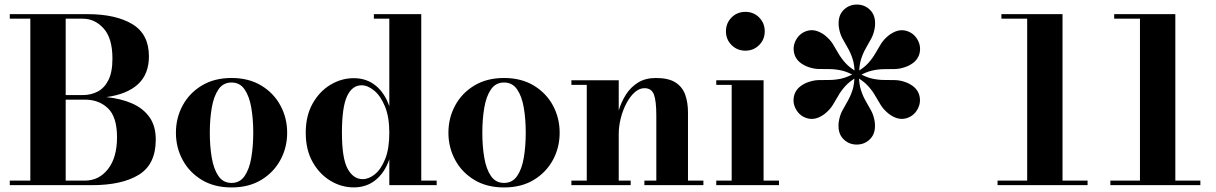

<svg xmlns="http://www.w3.org/2000/svg" viewBox="-20 -812 5334 842"><path d="M383.1 0H22.9V-20H113V-730H22.9V-750H363Q487.5 -750 560.3 -706.2Q633.1 -662.4 633.1 -564.9Q633.1 -487.3 585.6 -443.1Q538.1 -398.9 446.5 -386.2Q509 -379.9 558 -358.9Q606.9 -337.9 635 -299Q663.1 -260 663.1 -200Q663.1 -91.3 589 -45.7Q514.9 0 383.1 0ZM343 -730H268.1V-395H343Q378.4 -395 408 -410.3Q437.5 -425.5 455.3 -460.4Q473.1 -495.4 473.1 -554.9Q473.1 -644 434.7 -687Q396.2 -730 343 -730ZM353 -375H268.1V-20H353Q413.8 -20 453.5 -70.4Q493.2 -120.8 493.2 -210Q493.2 -299.1 453.5 -337Q413.8 -375 353 -375Z M751.5 -230Q751.5 -294.9 781 -349.5Q810.5 -404.1 865.2 -437Q919.9 -470 995.4 -470Q1070.8 -470 1125.5 -437Q1180.2 -404.1 1209.7 -349.5Q1239.3 -294.9 1239.3 -230Q1239.3 -165 1209.7 -110.5Q1180.2 -55.9 1125.5 -22.9Q1070.8 10 995.4 10Q919.9 10 865.2 -22.9Q810.5 -55.9 781 -110.5Q751.5 -165 751.5 -230ZM900.1 -230Q900.1 -170.4 908.7 -120.4Q917.2 -70.3 938 -40Q958.7 -9.8 995.4 -9.8Q1032 -9.8 1052.7 -40Q1073.5 -70.3 1082 -120.4Q1090.6 -170.4 1090.6 -230Q1090.6 -289.6 1082 -339.6Q1073.5 -389.6 1052.7 -419.9Q1032 -450.2 995.4 -450.2Q958.7 -450.2 938 -419.9Q917.2 -389.6 908.7 -339.6Q900.1 -289.6 900.1 -230Z M1895 -20V0H1687.3V-113.5Q1667.7 -55.9 1627.8 -23.1Q1587.9 9.8 1531.2 9.8Q1477.8 9.8 1429.7 -18.9Q1381.6 -47.6 1351.2 -101.2Q1320.8 -154.8 1320.8 -229.7Q1320.8 -304.7 1351.2 -358.3Q1381.6 -411.9 1429.7 -440.6Q1477.8 -469.2 1531.2 -469.2Q1587.9 -469.2 1627.8 -436.4Q1667.7 -403.6 1687.3 -345.9V-730H1619.6V-750H1827.4V-20ZM1687.3 -229.7Q1687.3 -299.6 1668 -345.8Q1648.7 -392.1 1620.6 -415Q1592.5 -438 1565.9 -438Q1524.2 -438 1501.8 -389.8Q1479.5 -341.6 1479.5 -229.7Q1479.5 -118.2 1504.3 -72.3Q1529.1 -26.4 1570.8 -26.4Q1597.4 -26.4 1624.3 -48.1Q1651.1 -69.8 1669.2 -114.9Q1687.3 -159.9 1687.3 -229.7Z M1946.5 -230Q1946.5 -294.9 1976.1 -349.5Q2005.6 -404.1 2060.3 -437Q2115 -470 2190.4 -470Q2265.9 -470 2320.6 -437Q2375.2 -404.1 2404.8 -349.5Q2434.3 -294.9 2434.3 -230Q2434.3 -165 2404.8 -110.5Q2375.2 -55.9 2320.6 -22.9Q2265.9 10 2190.4 10Q2115 10 2060.3 -22.9Q2005.6 -55.9 1976.1 -110.5Q1946.5 -165 1946.5 -230ZM2095.2 -230Q2095.2 -170.4 2103.8 -120.4Q2112.3 -70.3 2133.1 -40Q2153.8 -9.8 2190.4 -9.8Q2227.1 -9.8 2247.8 -40Q2268.6 -70.3 2277.1 -120.4Q2285.6 -170.4 2285.6 -230Q2285.6 -289.6 2277.1 -339.6Q2268.6 -389.6 2247.8 -419.9Q2227.1 -450.2 2190.4 -450.2Q2153.8 -450.2 2133.1 -419.9Q2112.3 -389.6 2103.8 -339.6Q2095.2 -289.6 2095.2 -230Z M2485.8 -20H2553.2V-439.9H2485.8V-460H2693.4V-327.4Q2704.3 -364.5 2724.9 -397Q2745.4 -429.4 2777.7 -449.7Q2810.1 -470 2856.4 -470Q2911.9 -470 2942.4 -450.3Q2972.9 -430.7 2985 -396.6Q2997.1 -362.5 2997.1 -319.1V-20H3064.7V0H2805.9V-20H2858.2V-306.2Q2858.2 -369.1 2847.8 -397.2Q2837.4 -425.3 2806.2 -425.3Q2783.7 -425.3 2763.3 -407.1Q2742.9 -388.9 2727.2 -359.1Q2711.4 -329.3 2702.4 -293.8Q2693.4 -258.3 2693.4 -223.6V-20H2745.8V0H2485.8Z M3163.6 -674.8Q3163.6 -710.7 3188.2 -735.4Q3212.9 -760 3248.8 -760Q3284.7 -760 3309.2 -735.4Q3333.7 -710.7 3333.7 -674.8Q3333.7 -638.9 3309.2 -614.4Q3284.7 -589.8 3248.8 -589.8Q3212.9 -589.8 3188.2 -614.4Q3163.6 -638.9 3163.6 -674.8ZM3121.1 -20H3188.7V-439.9H3121.1V-460H3328.6V-20H3396.2V0H3121.1Z M3957.3 -520.7Q3930.9 -510.2 3907.4 -509.3Q3883.8 -508.4 3859.4 -508.7Q3835 -509 3806.7 -503Q3778.4 -497.1 3742.6 -476.5L3732.9 -493.4Q3768.6 -514 3787.9 -535.6Q3807.1 -557.2 3819.1 -578.4Q3831.1 -599.7 3843.6 -619.8Q3856.1 -639.8 3878.3 -657.5Q3882.6 -660.8 3886 -662.8Q3889.3 -664.9 3893.3 -667.2Q3925.2 -685.7 3956.1 -676.3Q3987 -666.9 4003.5 -638.4Q4020 -609.9 4012.6 -578.5Q4005.2 -547.2 3973.2 -528.7Q3969.2 -526.4 3965.8 -524.6Q3962.3 -522.7 3957.3 -520.7ZM3517.5 -449.3Q3543.9 -459.7 3567.5 -460.7Q3591.1 -461.6 3615.5 -461.3Q3639.9 -461 3668.2 -466.9Q3696.5 -472.8 3732.2 -493.5L3742 -476.6Q3706.2 -455.9 3687 -434.4Q3667.7 -412.8 3655.8 -391.5Q3643.8 -370.2 3631.3 -350.2Q3618.7 -330.1 3596.5 -312.5Q3592.2 -309.2 3588.9 -307.1Q3585.6 -305.1 3581.6 -302.7Q3549.6 -284.3 3518.7 -293.7Q3487.8 -303 3471.3 -331.6Q3454.8 -360.1 3462.3 -391.5Q3469.7 -422.8 3501.6 -441.2Q3505.6 -443.6 3509.1 -445.4Q3512.5 -447.2 3517.5 -449.3ZM3878 -312.7Q3855.7 -330.3 3843.2 -350.2Q3830.6 -370.2 3818.6 -391.5Q3806.7 -412.8 3787.4 -434.3Q3768.1 -455.9 3732.4 -476.5L3742.2 -493.4Q3777.9 -472.8 3806.2 -466.9Q3834.5 -461 3858.9 -461.3Q3883.3 -461.5 3906.9 -460.7Q3930.6 -459.9 3957 -449.5Q3962 -447.4 3965.4 -445.6Q3968.9 -443.7 3972.9 -441.4Q4004.8 -423 4012.2 -391.5Q4019.5 -360.1 4003 -331.5Q3986.6 -303 3955.7 -293.7Q3924.9 -284.5 3892.9 -302.9Q3888.9 -305.2 3885.6 -307.3Q3882.3 -309.3 3878 -312.7ZM3596.9 -657.5Q3619.1 -639.9 3631.7 -620Q3644.3 -600 3656.2 -578.7Q3668.2 -557.5 3687.5 -535.9Q3706.7 -514.3 3742.5 -493.7L3732.7 -476.8Q3697 -497.4 3668.7 -503.3Q3640.4 -509.2 3616 -509Q3591.5 -508.7 3567.9 -509.5Q3544.3 -510.3 3517.9 -520.8Q3512.9 -522.8 3509.4 -524.7Q3506 -526.5 3502 -528.8Q3470 -547.2 3462.7 -578.7Q3455.3 -610.2 3471.8 -638.7Q3488.3 -667.2 3519.1 -676.5Q3550 -685.7 3581.9 -667.3Q3585.9 -665 3589.3 -662.9Q3592.6 -660.9 3596.9 -657.5ZM3658.2 -276.9Q3662.4 -304.9 3673.3 -325.8Q3684.3 -346.7 3696.8 -367.7Q3709.2 -388.7 3718.3 -416.1Q3727.3 -443.6 3727.3 -484.9H3746.8Q3746.8 -443.6 3755.9 -416.1Q3764.9 -388.7 3777.3 -367.7Q3789.8 -346.7 3800.9 -325.8Q3812 -304.9 3816.2 -276.9Q3816.9 -271.5 3817 -267.6Q3817.1 -263.7 3817.1 -259Q3817.1 -222.2 3793.6 -200.1Q3770 -178 3737.1 -178Q3704.1 -178 3680.7 -200.1Q3657.2 -222.2 3657.2 -259Q3657.2 -263.7 3657.3 -267.6Q3657.5 -271.5 3658.2 -276.9ZM3816.7 -693.1Q3812.5 -665 3801.5 -644.2Q3790.5 -623.3 3778.1 -602.3Q3765.6 -581.3 3756.6 -553.8Q3747.6 -526.4 3747.6 -485.1H3728Q3728 -526.4 3719 -553.8Q3710 -581.3 3697.5 -602.3Q3685.1 -623.3 3674 -644.2Q3662.8 -665 3658.7 -693.1Q3658 -698.5 3657.8 -702.4Q3657.7 -706.3 3657.7 -710.9Q3657.7 -747.8 3681.3 -769.9Q3704.8 -792 3737.8 -792Q3770.8 -792 3794.2 -769.9Q3817.6 -747.8 3817.6 -710.9Q3817.6 -706.3 3817.5 -702.4Q3817.4 -698.5 3816.7 -693.1Z M4354.7 -20H4484.6V-730H4371.6V-750H4639.6V-20H4749.5V0H4354.7Z M4849.4 -20H4979.2V-730H4866.2V-750H5134.3V-20H5244.1V0H4849.4Z"/></svg>

Font: Bodoni* 11
Style: Bold
Weight: 700
Version: Version 2.000; ttfautohint (v1.8.1)